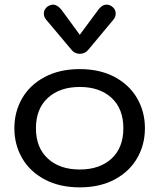

<svg xmlns="http://www.w3.org/2000/svg" viewBox="-20 -798 687 828"><path d="M42 -245Q42 -316 75.5 -374Q109 -432 173 -466Q237 -500 324 -500Q411 -500 474.5 -466Q538 -432 571.5 -374Q605 -316 605 -245Q605 -174 571.5 -116Q538 -58 474.5 -24Q411 10 324 10Q237 10 173 -24Q109 -58 75.5 -116Q42 -174 42 -245ZM512 -245Q512 -329 461 -376Q410 -423 324 -423Q238 -423 186.5 -376Q135 -329 135 -245Q135 -161 186.5 -114Q238 -67 324 -67Q410 -67 461 -114Q512 -161 512 -245ZM286 -586 180 -712Q169 -724 169 -740Q169 -757 185 -770Q198 -778 209 -778Q227 -778 245 -756L324 -648L404 -756Q420 -778 440 -778Q452 -778 463 -770Q479 -758 479 -740Q479 -724 468 -712L363 -586Q348 -566 324 -566Q301 -566 286 -586Z"/></svg>

Font: Kodchasan Medium
Style: Regular
Weight: 500
Designer: Katatrad Aksorn Co.,Ltd.
Foundry: Cadson Demak Co.,Ltd.
Version: Version 1.000; ttfautohint (v1.6)